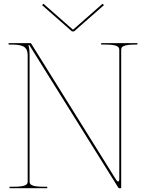

<svg xmlns="http://www.w3.org/2000/svg" viewBox="-20 -986 755 1006"><path d="M207.5 -966.5 200.5 -959 357 -821.5H368L524.5 -959L517.5 -966.5L364 -831.5H361ZM25 -760V-752.5H31C91 -752.5 125 -748 125 -695V-35C125 -20.5 118.5 -7.5 50 -7.5H30V0H227.5V-7.5H210C141.5 -7.5 135 -20.5 135 -35V-694.5C135 -722.5 133.5 -732 129 -750H133.5L600 -2.5C601 -0.5 603 0 604.5 0H615V-725C615 -740.5 624 -752.5 690 -752.5H700V-760H510V-752.5H530C596 -752.5 605 -740.5 605 -725V-48C605 -39.5 602.5 -35 599 -35C596 -35 592 -38 588.5 -44L143.5 -757.5C143 -758.5 141.5 -760 139.5 -760Z"/></svg>

Font: ZnikomitSC
Style: Regular
Weight: 100
Designer: gluk
Foundry: gluk
Version: Version 0.55